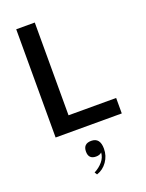

<svg xmlns="http://www.w3.org/2000/svg" viewBox="-180 -785 885 1167"><g transform="rotate(-20 262.0 -201.5)"><path d="M78 -700H198V-100H506V0H78ZM228 281Q261 264 283 238Q305 212 307 180Q294 193 270 193Q222 193 222 144Q222 93 274 93Q331 93 331 164Q331 210 305 247Q279 284 238 297Z"/></g></svg>

Font: Moderustic Med
Style: Regular
Weight: 500
Designer: Tural Alisoy
Foundry: TAFT Foundry
Version: Version 2.110